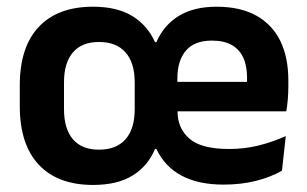

<svg xmlns="http://www.w3.org/2000/svg" viewBox="-20 -524 893 558"><path d="M250.5 13.5Q148 13.5 92.8 -45.2Q37.5 -104 37.5 -215.5V-276Q37.5 -387.5 92.8 -446Q148 -504.5 250.5 -504.5Q320.5 -504.5 364.8 -477.2Q409 -450 430.5 -401.5H434.5Q456 -451 499.8 -477.8Q543.5 -504.5 609 -504.5Q678.5 -504.5 725 -478.5Q771.5 -452.5 794.8 -404.8Q818 -357 818 -290.5V-273Q818 -255 816.5 -236.2Q815 -217.5 812 -200.5H696Q697 -229 697.5 -253.8Q698 -278.5 698 -297.5Q698 -332.5 687 -356.5Q676 -380.5 653.5 -393.2Q631 -406 596 -406Q545 -406 520.2 -376.8Q495.5 -347.5 495.5 -296V-249.5L496 -235.5V-200.5Q496 -151 530.5 -121Q565 -91 646 -91Q690.5 -91 731.8 -101.2Q773 -111.5 810.5 -128.5L799.5 -28Q767.5 -9.5 724.5 1.5Q681.5 12.5 629.5 12.5Q556.5 12.5 507.8 -13.5Q459 -39.5 434.5 -91H430.5Q409.5 -41 365.2 -13.8Q321 13.5 250.5 13.5ZM439.5 -200.5V-286H786V-200.5ZM267.5 -89Q318 -89 344.8 -119.2Q371.5 -149.5 371.5 -207V-284.5Q371.5 -341.5 344.8 -371.8Q318 -402 267.5 -402Q218 -402 192 -371.8Q166 -341.5 166 -284.5V-207Q166 -149.5 192 -119.2Q218 -89 267.5 -89Z"/></svg>

Font: Anek Telugu SemiBold
Style: Regular
Weight: 600
Designer: Omkar Bhoir (Telugu), Yesha Goshar (Latin)
Foundry: Ek Type
Version: Version 1.003